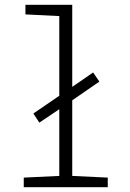

<svg xmlns="http://www.w3.org/2000/svg" viewBox="-20 -780 540 800"><path d="M79 0V-40L227 -47V-325L144 -269L119 -307L227 -381V-713L86 -720V-760H281V-418L368 -478L394 -440L281 -362V-47L429 -40V0Z"/></svg>

Font: Noto Sans Mono ExtraCondensed Light
Style: Regular
Weight: 300
Width: 2
Designer: Monotype Design Team
Foundry: Monotype Imaging Inc.
Version: Version 2.014; ttfautohint (v1.8.4.7-5d5b)